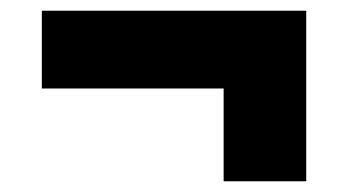

<svg xmlns="http://www.w3.org/2000/svg" viewBox="-20 -443 649 358"><path d="M551 -105H397V-278H58V-423H551Z"/></svg>

Font: Montserrat Alternates ExtraBold
Style: Regular
Weight: 800
Designer: Julieta Ulanovsky
Foundry: Julieta Ulanovsky
Version: Version 7.200